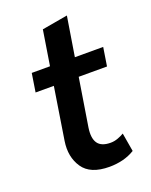

<svg xmlns="http://www.w3.org/2000/svg" viewBox="-111 -609 536 682"><g transform="rotate(-20 156.5 -268.5)"><path d="M185 10Q113 10 85 -31.5Q57 -73 66 -131L97 -328H28L39 -398H108L129 -530L226 -547L202 -398H309L298 -328H191L162 -147Q156 -108 169.5 -88.5Q183 -69 218 -69Q232 -69 245.5 -74Q259 -79 269 -85L281 -15Q260 -2 235.5 4Q211 10 185 10Z"/></g></svg>

Font: Rokkitt Medium
Style: Italic
Weight: 500
Italic angle: -9°
Designer: Vernon Adams
Foundry: Vernon Adams
Version: Version 3.103